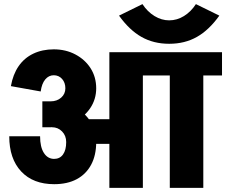

<svg xmlns="http://www.w3.org/2000/svg" viewBox="-20 -914 1100 934"><path d="M298 -484Q298 -512 282 -530Q266 -548 241 -548V-674Q300 -674 347 -649Q394 -624 421 -581.5Q448 -539 448 -484ZM178 -469 33 -495Q43 -552 70.5 -592Q98 -632 142 -653Q186 -674 242 -674V-548Q217 -548 200 -527.5Q183 -507 178 -469ZM382 -214V-334H608V-214ZM302 -223Q302 -254 282 -274.5Q262 -295 233 -295V-418Q295 -418 343.5 -392.5Q392 -367 420 -323Q448 -279 448 -223ZM244 -18Q141 -18 83 -80Q25 -142 25 -251H175Q175 -199 193.5 -170Q212 -141 244 -141ZM243 -18V-141Q271 -141 286.5 -162.5Q302 -184 302 -223H448Q448 -159 423.5 -113Q399 -67 353.5 -42.5Q308 -18 243 -18ZM186 -295V-421H227V-295ZM226 -295V-421Q257 -421 277.5 -439Q298 -457 298 -485H448Q448 -431 419 -388Q390 -345 340 -320Q290 -295 226 -295ZM512 0V-660H675V0ZM553 -547V-660H766V-547ZM806 0V-645H969V0ZM716 -547V-660H1060V-547ZM803 -701V-815Q841 -815 875 -836Q909 -857 933 -894L1047 -838Q997 -768 938 -734.5Q879 -701 803 -701ZM803 -701Q727 -701 668 -734.5Q609 -768 559 -838L673 -894Q697 -857 731.5 -836Q766 -815 803 -815Z"/></svg>

Font: Akshar Light
Style: Regular
Weight: 300
Designer: Tall Chai
Foundry: Tall Chai
Version: Version 1.100